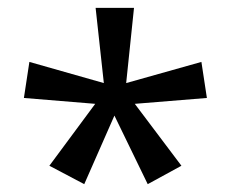

<svg xmlns="http://www.w3.org/2000/svg" viewBox="-20 -780 591 490"><path d="M322 -760 302 -568 494 -622 508 -530 324 -515 443 -357 357 -310 272 -485 195 -310 106 -357 223 -515 41 -530 55 -622 245 -568 224 -760Z"/></svg>

Font: Noto Sans Tifinagh APT
Style: Regular
Weight: 400
Designer: JamraPatel
Foundry: JamraPatel LLC
Version: Version 2.006; ttfautohint (v1.8.4.7-5d5b)